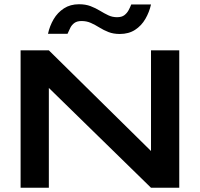

<svg xmlns="http://www.w3.org/2000/svg" viewBox="-20 -884 941 904"><path d="M77 0V-647H210L691 -173V-647H824V0H691L210 -470V0ZM544 -724Q514 -724 491 -733Q468 -742 448 -754.5Q428 -767 408 -776Q388 -785 364 -785Q343 -785 330.5 -776Q318 -767 311 -753Q304 -739 298 -725H206Q214 -762 232.5 -793.5Q251 -825 281 -844.5Q311 -864 352 -864Q383 -864 406.5 -855Q430 -846 450.5 -833.5Q471 -821 490 -812Q509 -803 531 -803Q553 -803 565.5 -812.5Q578 -822 585.5 -836Q593 -850 598 -863H691Q683 -827 664.5 -795Q646 -763 616 -743.5Q586 -724 544 -724Z"/></svg>

Font: Syne Modified
Style: Bold
Weight: 700
Designer: Lucas Descroix
Foundry: Bonjour Monde
Version: Version 2.200